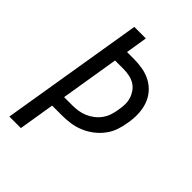

<svg xmlns="http://www.w3.org/2000/svg" viewBox="-215 -832 930 930"><g transform="rotate(45 250.0 -367.5)"><path d="M24 0 145 -735H224L206 -624H252Q284 -624 314.5 -618.5Q345 -613 371.5 -598.5Q398 -584 417 -561Q436 -538 445.5 -509.5Q455 -481 456 -449Q457 -417 451 -385Q447 -357 437.5 -329Q428 -301 409.5 -276.5Q391 -252 366.5 -233.5Q342 -215 314 -203.5Q286 -192 257.5 -188Q229 -184 201 -184H133L103 0ZM145 -254H201Q221 -254 241 -257Q261 -260 280 -268Q299 -276 316.5 -289.5Q334 -303 346 -320Q358 -337 364.5 -356.5Q371 -376 374 -396Q378 -417 378.5 -437.5Q379 -458 373 -476.5Q367 -495 356 -510.5Q345 -526 328.5 -536Q312 -546 292 -550Q272 -554 251 -554H194Z"/></g></svg>

Font: Iosevka Algr
Style: Italic
Weight: 400
Italic angle: -9°
Monospace: yes
Designer: Belleve Invis
Foundry: Belleve Invis
Version: Version 26.0.2; ttfautohint (v1.8.3)